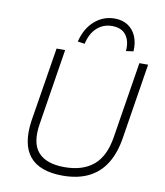

<svg xmlns="http://www.w3.org/2000/svg" viewBox="-99 -1014 948 1103"><g transform="rotate(10 375.0 -462.5)"><path d="M341 8Q275 8 226.5 -9.5Q178 -27 149 -62Q120 -97 110.5 -149.5Q101 -202 111 -271L181 -705H231L161 -264Q142 -149 189.5 -95.5Q237 -42 343 -42Q449 -42 512 -94.5Q575 -147 593 -262L664 -705H715L645 -266Q631 -176 593 -115Q555 -54 492 -23Q429 8 341 8ZM335 -760 294 -766Q313 -844 363.5 -888.5Q414 -933 481 -933Q526 -933 558 -912Q590 -891 606 -853.5Q622 -816 619 -766L576 -760Q581 -818 555 -853Q529 -888 473 -888Q421 -888 384.5 -854Q348 -820 335 -760Z"/></g></svg>

Font: Nunito Sans 7pt ExtraLight
Style: Italic
Weight: 250
Italic angle: -9°
Designer: Vernon Adams
Foundry: Vernon Adams
Version: Version 3.101;gftools[0.9.27]